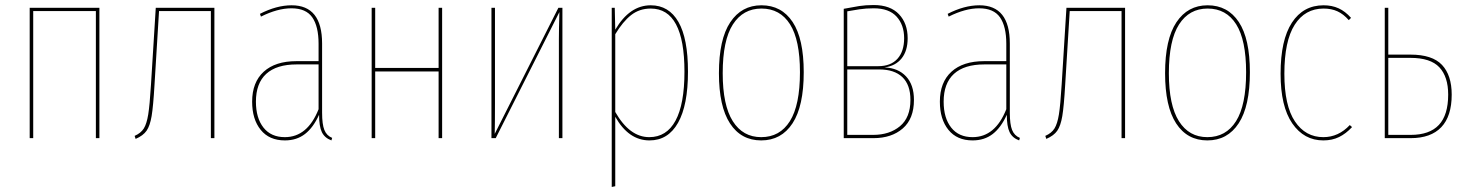

<svg xmlns="http://www.w3.org/2000/svg" viewBox="-20 -549 5829 763"><path d="M361 -505H112V0H98V-518H375V0H361Z M832 -518V0H818V-505H612L594 -212Q589 -126 582.5 -87.5Q576 -49 562.5 -29.5Q549 -10 519 3L515 -9Q540 -20 551.5 -38.5Q563 -57 569 -94Q575 -131 580 -213L599 -518Z M1300 -1 1297 9Q1270 -1 1259 -24Q1248 -47 1248 -93Q1225 -42 1192 -16.5Q1159 9 1112 9Q1050 9 1016 -33Q982 -75 982 -145Q982 -222 1028 -264Q1074 -306 1158 -306H1246V-375Q1246 -444 1221 -480Q1196 -516 1138 -516Q1083 -516 1017 -483L1013 -494Q1079 -528 1139 -528Q1260 -528 1260 -376V-101Q1260 -55 1269 -32.5Q1278 -10 1300 -1ZM1246 -115V-293H1159Q1079 -293 1038 -255.5Q997 -218 997 -145Q997 -80 1027 -42Q1057 -4 1112 -4Q1202 -4 1246 -115Z M1723 -265H1471V0H1457V-518H1471V-279H1723V-518H1737V0H1723Z M2215 0H2201V-394Q2201 -429 2203 -501L1950 0H1933V-518H1947V-136Q1947 -60 1946 -17L2199 -518H2215Z M2714 -264Q2714 -131 2674.5 -61Q2635 9 2561 9Q2478 9 2425 -85V191L2411 194V-518H2423L2425 -431Q2482 -528 2566 -528Q2638 -528 2676 -462Q2714 -396 2714 -264ZM2700 -264Q2700 -515 2566 -515Q2521 -515 2488 -489Q2455 -463 2425 -413V-104Q2482 -4 2560 -4Q2629 -4 2664.5 -69.5Q2700 -135 2700 -264Z M3174 -262Q3174 -127 3129.5 -59Q3085 9 3005 9Q2925 9 2881 -58.5Q2837 -126 2837 -258Q2837 -393 2882 -460.5Q2927 -528 3006 -528Q3086 -528 3130 -461.5Q3174 -395 3174 -262ZM2852 -258Q2852 -131 2892 -67.5Q2932 -4 3005 -4Q3079 -4 3119 -67.5Q3159 -131 3159 -262Q3159 -390 3119.5 -452.5Q3080 -515 3006 -515Q2933 -515 2892.5 -452Q2852 -389 2852 -258Z M3612 -152Q3612 -77 3567.5 -38.5Q3523 0 3451 0H3333V-514Q3369 -521 3394.5 -525Q3420 -529 3452 -529Q3518 -529 3552.5 -492.5Q3587 -456 3587 -397Q3587 -347 3563 -317Q3539 -287 3495 -281Q3549 -279 3580.5 -245.5Q3612 -212 3612 -152ZM3347 -504V-286H3470Q3520 -286 3546.5 -315.5Q3573 -345 3573 -397Q3573 -450 3543 -483Q3513 -516 3452 -516Q3422 -516 3395 -512Q3368 -508 3347 -504ZM3598 -152Q3598 -212 3566 -242.5Q3534 -273 3474 -273H3347V-13H3450Q3515 -13 3556.5 -47.5Q3598 -82 3598 -152Z M4033 -1 4030 9Q4003 -1 3992 -24Q3981 -47 3981 -93Q3958 -42 3925 -16.5Q3892 9 3845 9Q3783 9 3749 -33Q3715 -75 3715 -145Q3715 -222 3761 -264Q3807 -306 3891 -306H3979V-375Q3979 -444 3954 -480Q3929 -516 3871 -516Q3816 -516 3750 -483L3746 -494Q3812 -528 3872 -528Q3993 -528 3993 -376V-101Q3993 -55 4002 -32.5Q4011 -10 4033 -1ZM3979 -115V-293H3892Q3812 -293 3771 -255.5Q3730 -218 3730 -145Q3730 -80 3760 -42Q3790 -4 3845 -4Q3935 -4 3979 -115Z M4451 -518V0H4437V-505H4231L4213 -212Q4208 -126 4201.5 -87.5Q4195 -49 4181.5 -29.5Q4168 -10 4138 3L4134 -9Q4159 -20 4170.5 -38.5Q4182 -57 4188 -94Q4194 -131 4199 -213L4218 -518Z M4947 -262Q4947 -127 4902.5 -59Q4858 9 4778 9Q4698 9 4654 -58.5Q4610 -126 4610 -258Q4610 -393 4655 -460.5Q4700 -528 4779 -528Q4859 -528 4903 -461.5Q4947 -395 4947 -262ZM4625 -258Q4625 -131 4665 -67.5Q4705 -4 4778 -4Q4852 -4 4892 -67.5Q4932 -131 4932 -262Q4932 -390 4892.5 -452.5Q4853 -515 4779 -515Q4706 -515 4665.5 -452Q4625 -389 4625 -258Z M5349 -478 5340 -469Q5319 -493 5295 -504Q5271 -515 5240 -515Q5166 -515 5125 -450.5Q5084 -386 5084 -256Q5084 -129 5126 -66.5Q5168 -4 5239 -4Q5299 -4 5344 -52L5353 -44Q5329 -18 5301.5 -4.5Q5274 9 5239 9Q5162 9 5115.5 -58.5Q5069 -126 5069 -256Q5069 -390 5114 -459Q5159 -528 5240 -528Q5273 -528 5299.5 -516Q5326 -504 5349 -478Z M5749 -173Q5749 -87 5707.5 -43.5Q5666 0 5586 0H5483V-518H5497V-332H5585Q5672 -332 5710.5 -291Q5749 -250 5749 -173ZM5735 -173Q5735 -244 5700 -281.5Q5665 -319 5585 -319H5497V-13H5586Q5661 -13 5698 -52.5Q5735 -92 5735 -173Z"/></svg>

Font: Fira Sans Compressed Hair
Style: Regular
Weight: 100
Width: 1
Designer: bBox Type GmbH & Carrois Corporate GbR & Edenspiekermann AG
Foundry: bBox Type GmbH & Carrois Corporate GbR & Edenspiekermann AG
Version: Version 4.301